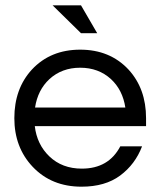

<svg xmlns="http://www.w3.org/2000/svg" viewBox="-20 -695 597 723"><path d="M288 -60Q389 -60 433 -144H515Q489 -76 432.5 -34Q376 8 287 8Q174 8 103 -67Q34 -140 34 -250Q34 -361 100 -433Q170 -508 282 -508Q394 -508 464 -433Q530 -361 530 -250V-220H111Q119 -151 166 -106Q214 -60 288 -60ZM282 -440Q213 -440 166 -397Q122 -356 112 -290H452Q442 -356 398 -397Q351 -440 282 -440ZM346 -570H285L178 -675H285Z"/></svg>

Font: Questrial
Style: Regular
Weight: 400
Designer: Joe Prince
Foundry: Joe Prince
Version: Version 1.002